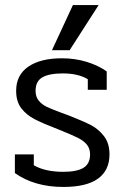

<svg xmlns="http://www.w3.org/2000/svg" viewBox="-20 -726 493 761"><path d="M269 -706H371L256 -527H186ZM39 -40V-114H114V-71Q159 -45 231 -45Q285 -45 311 -61Q337 -77 337 -114Q337 -137 324.5 -152.5Q312 -168 288 -180Q264 -192 214 -212Q149 -237 116.5 -254Q84 -271 64 -297.5Q44 -324 44 -366Q44 -429 92.5 -462Q141 -495 225 -495Q277 -495 323 -481Q369 -467 403 -443V-370H328V-412Q290 -435 229 -435Q175 -435 148 -419.5Q121 -404 121 -366Q121 -342 134 -326.5Q147 -311 166.5 -302Q186 -293 221 -280Q251 -269 256 -267Q312 -245 341.5 -229.5Q371 -214 392.5 -186Q414 -158 414 -114Q414 -51 368.5 -18Q323 15 231 15Q117 15 39 -40Z"/></svg>

Font: Pridi Light
Style: Regular
Weight: 300
Designer: Katatrad Team
Foundry: CadsonDemak
Version: Version 1.003